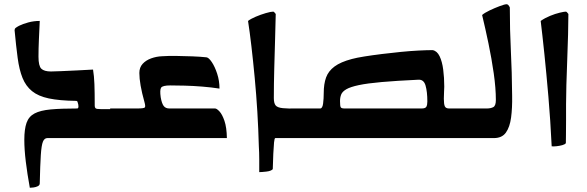

<svg xmlns="http://www.w3.org/2000/svg" viewBox="-20 -653 2776 908"><path d="M456 -137H541V0Q511 0 480.5 0Q450 0 413 0Q376 0 325.5 0Q275 0 204 0Q190 0 183 17Q176 34 173 80.5Q170 127 168 214Q168 223 159 227.5Q150 232 139 233.5Q128 235 121 235Q109 169 102 111.5Q95 54 95 8Q95 -42 105.5 -72Q116 -102 143.5 -116.5Q171 -131 220 -135.5Q269 -140 345 -140Q351 -140 351 -150Q351 -159 347 -170Q346 -176 339 -176Q261 -177 211 -187.5Q161 -198 131.5 -222Q102 -246 86.5 -284.5Q71 -323 63.5 -379Q56 -435 49 -510Q49 -517 54 -521Q59 -525 70 -531Q88 -540 114 -547Q140 -554 168 -554Q166 -510 164 -466.5Q162 -423 162 -385Q162 -341 175.5 -328Q189 -315 221 -315Q234 -315 268.5 -316.5Q303 -318 344.5 -320Q386 -322 420 -324Q425 -294 426.5 -255.5Q428 -217 428 -152Q428 -145 432 -141Q436 -137 456 -137Z M501 -140H997Q1005 -140 1018 -126Q1031 -112 1041.5 -81.5Q1052 -51 1053 0Q1036 0 993.5 0Q951 0 893.5 0Q836 0 774 0Q712 0 655 0Q598 0 557 0Q516 0 501 0ZM786 -249Q749 -249 742 -238.5Q735 -228 740 -193Q745 -164 754 -152Q763 -140 781 -140L714 -103L629 -140Q661 -140 665 -145Q669 -150 663 -171Q639 -257 639 -308Q639 -334 654.5 -351Q670 -368 695 -377Q720 -386 746 -387Q775 -389 813.5 -388.5Q852 -388 890 -386.5Q928 -385 956 -382Q967 -381 981.5 -359.5Q996 -338 1007 -304.5Q1018 -271 1018 -234Q980 -240 936.5 -243.5Q893 -247 853 -248Q813 -249 786 -249Z M1153 -554Q1166 -564 1189.5 -574Q1213 -584 1237 -591Q1261 -598 1272 -598Q1276 -598 1284 -587Q1283 -538 1281 -470Q1279 -402 1277 -328.5Q1275 -255 1275 -189Q1275 -165 1283.5 -154.5Q1292 -144 1317.5 -141.5Q1343 -139 1394 -139V0H1282Q1278 0 1276 20.5Q1274 41 1272.5 74Q1271 107 1270 147Q1262 156 1239.5 158.5Q1217 161 1206 161Q1206 132 1206 100.5Q1206 69 1204 37Q1202 -42 1197 -124.5Q1192 -207 1184.5 -286Q1177 -365 1169 -434Q1161 -503 1153 -554Z M1511 -213Q1511 -256 1522 -286.5Q1533 -317 1562 -338.5Q1591 -360 1644 -374Q1666 -380 1703.5 -386Q1741 -392 1785.5 -397.5Q1830 -403 1875.5 -407.5Q1921 -412 1960.5 -414Q2000 -416 2026 -416Q2047 -412 2059 -387Q2071 -362 2076 -324Q2081 -286 2081 -243Q2081 -236 2080 -219.5Q2079 -203 2079 -186Q2079 -161 2083.5 -150.5Q2088 -140 2104 -140H2215V0H1354V-140Q1411 -140 1449.5 -140Q1488 -140 1494 -140Q1505 -140 1508 -163.5Q1511 -187 1511 -213ZM1610 -140H1974Q1992 -140 1996.5 -148.5Q2001 -157 2001 -173Q2001 -219 1992.5 -248.5Q1984 -278 1958 -276Q1853 -271 1785 -265Q1717 -259 1677 -250.5Q1637 -242 1618 -231Q1599 -220 1593.5 -206Q1588 -192 1588 -175Q1588 -151 1591.5 -145.5Q1595 -140 1610 -140Z M2175 0V-140H2282Q2301 -140 2313 -146.5Q2325 -153 2325 -180Q2325 -236 2315 -306Q2305 -376 2290 -448Q2275 -520 2260 -582Q2271 -592 2295 -603.5Q2319 -615 2343 -624Q2367 -633 2376 -633Q2384 -633 2391 -618Q2391 -512 2396 -412.5Q2401 -313 2402 -200Q2403 -142 2397 -97Q2391 -52 2372.5 -26Q2354 0 2316 0Z M2668 -587Q2668 -548 2666.5 -490Q2665 -432 2662.5 -369.5Q2660 -307 2658.5 -251.5Q2657 -196 2657 -161Q2657 -124 2657 -83.5Q2657 -43 2656.5 -13Q2656 17 2656 24Q2652 30 2639 33.5Q2626 37 2612 38.5Q2598 40 2589 39Q2583 -85 2573.5 -195.5Q2564 -306 2554.5 -397.5Q2545 -489 2537 -554Q2557 -568 2581.5 -578Q2606 -588 2627 -593Q2648 -598 2656 -598Q2660 -598 2668 -587Z"/></svg>

Font: Ruwudu
Style: Bold
Weight: 700
Designer: Becca Hirsbrunner Spalinger
Foundry: SIL International
Version: Version 3.000